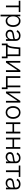

<svg xmlns="http://www.w3.org/2000/svg" viewBox="3198 -3786 792 7229"><g transform="rotate(90 3594.5 -172.0)"><path d="M189 0V-481.4H7.8V-541H435.5V-481.4H254.9V0Z M532.2 204.1V-541H596.2V-437.5H602.5Q613.8 -463.4 635 -489Q656.2 -514.6 689.7 -531.5Q723.1 -548.3 771 -548.3Q837.9 -548.3 888.2 -513.4Q938.5 -478.5 966.8 -415.5Q995.1 -352.5 995.1 -269Q995.1 -185.1 967 -122.1Q939 -59.1 888.7 -23.9Q838.4 11.2 771.5 11.2Q724.1 11.2 690.7 -5.9Q657.2 -22.9 636 -48.8Q614.7 -74.7 602.5 -101.1H597.7V204.1ZM762.7 -48.3Q815.4 -48.3 852.5 -77.1Q889.6 -106 909.2 -156.2Q928.7 -206.5 928.7 -269.5Q928.7 -333 909.2 -382.6Q889.6 -432.1 852.5 -460.4Q815.4 -488.8 762.7 -488.8Q710 -488.8 672.9 -460.9Q635.7 -433.1 616.2 -383.8Q596.7 -334.5 596.7 -269.5Q596.7 -205.1 616.2 -155Q635.7 -105 673.1 -76.7Q710.4 -48.3 762.7 -48.3Z M1281.2 11.7Q1231.9 11.7 1191.2 -7.1Q1150.4 -25.9 1126 -62.5Q1101.6 -99.1 1101.6 -151.4Q1101.6 -191.9 1116.9 -219.2Q1132.3 -246.6 1160.4 -264.2Q1188.5 -281.7 1227.1 -292Q1265.6 -302.2 1311.5 -308.1Q1357.4 -314 1388.9 -318.1Q1420.4 -322.3 1436.8 -331.5Q1453.1 -340.8 1453.1 -361.3V-373Q1453.1 -409.2 1438 -435.3Q1422.9 -461.4 1394.3 -475.6Q1365.7 -489.7 1325.2 -489.7Q1286.1 -489.7 1256.6 -477.5Q1227.1 -465.3 1207.8 -445.1Q1188.5 -424.8 1180.2 -400.9L1116.7 -418.5Q1132.3 -463.4 1163.8 -491.9Q1195.3 -520.5 1237.1 -534.4Q1278.8 -548.3 1323.7 -548.3Q1357.4 -548.3 1391.8 -539.3Q1426.3 -530.3 1455.1 -509.5Q1483.9 -488.8 1501.2 -454.1Q1518.6 -419.4 1518.6 -368.2V0H1454.1V-85.9H1449.7Q1438 -61 1415.5 -38.8Q1393.1 -16.6 1359.6 -2.4Q1326.2 11.7 1281.2 11.7ZM1291 -47.4Q1340.8 -47.4 1377.2 -68.8Q1413.6 -90.3 1433.3 -127.2Q1453.1 -164.1 1453.1 -208V-284.7Q1446.3 -278.3 1430.2 -272.9Q1414.1 -267.6 1393.3 -263.7Q1372.6 -259.8 1350.8 -256.8Q1329.1 -253.9 1311.5 -251.5Q1266.1 -246.1 1233.9 -233.9Q1201.7 -221.7 1184.8 -201.2Q1168 -180.7 1168 -148.4Q1168 -116.2 1183.8 -93.8Q1199.7 -71.3 1227.5 -59.3Q1255.4 -47.4 1291 -47.4Z M1619.6 155.8V-61H1666Q1683.6 -81.1 1696.8 -104Q1710 -127 1719.7 -156.5Q1729.5 -186 1736.1 -225.6Q1742.7 -265.1 1747.6 -316.9L1767.1 -541H2092.8V-61H2173.3V155.8H2107.9V0H1685.1V155.8ZM1741.2 -61H2027.8V-479.5H1826.7L1812 -316.9Q1803.7 -231 1788.1 -167.7Q1772.5 -104.5 1741.2 -61Z M2690.4 0H2624.5V-426.3H2620.1L2336.9 0H2274.4V-541H2339.8V-113.8H2344.7L2628.4 -541H2690.4Z M2850.6 0V-541H2916V-61H3200.2V-541H3266.1V0ZM3270.5 156.2V0H3228.5V-61H3336.4L3335.9 156.2Z M3843.3 0H3777.3V-426.3H3772.9L3489.7 0H3427.2V-541H3492.7V-113.8H3497.6L3781.2 -541H3843.3Z M4214.8 11.7Q4144.5 11.7 4090.3 -23.9Q4036.1 -59.6 4005.6 -122.8Q3975.1 -186 3975.1 -268.1Q3975.1 -351.1 4005.6 -414.3Q4036.1 -477.5 4090.3 -512.9Q4144.5 -548.3 4214.8 -548.3Q4286.1 -548.3 4340.3 -512.9Q4394.5 -477.5 4425 -414.1Q4455.6 -350.6 4455.6 -268.1Q4455.6 -186 4425 -122.8Q4394.5 -59.6 4340.3 -23.9Q4286.1 11.7 4214.8 11.7ZM4214.8 -47.9Q4270.5 -47.9 4309.6 -77.6Q4348.6 -107.4 4368.9 -157.2Q4389.2 -207 4389.2 -268.1Q4389.2 -329.1 4368.7 -379.2Q4348.1 -429.2 4309.3 -459.2Q4270.5 -489.3 4214.8 -489.3Q4160.2 -489.3 4121.3 -459.2Q4082.5 -429.2 4062 -379.4Q4041.5 -329.6 4041.5 -268.1Q4041.5 -207 4062 -157.2Q4082.5 -107.4 4121.1 -77.6Q4159.7 -47.9 4214.8 -47.9Z M4956.1 -307.1V-246.1H4636.2V-307.1ZM4652.3 -541V0H4586.9V-541ZM5004.9 -541V0H4939V-541Z M5534.2 -307.1V-246.1H5214.4V-307.1ZM5230.5 -541V0H5165V-541ZM5583 -541V0H5517.1V-541Z M5888.2 11.7Q5838.9 11.7 5798.1 -7.1Q5757.3 -25.9 5732.9 -62.5Q5708.5 -99.1 5708.5 -151.4Q5708.5 -191.9 5723.9 -219.2Q5739.3 -246.6 5767.3 -264.2Q5795.4 -281.7 5834 -292Q5872.6 -302.2 5918.5 -308.1Q5964.4 -314 5995.8 -318.1Q6027.3 -322.3 6043.7 -331.5Q6060.1 -340.8 6060.1 -361.3V-373Q6060.1 -409.2 6044.9 -435.3Q6029.8 -461.4 6001.2 -475.6Q5972.7 -489.7 5932.1 -489.7Q5893.1 -489.7 5863.5 -477.5Q5834 -465.3 5814.7 -445.1Q5795.4 -424.8 5787.1 -400.9L5723.6 -418.5Q5739.3 -463.4 5770.8 -491.9Q5802.2 -520.5 5844 -534.4Q5885.7 -548.3 5930.7 -548.3Q5964.4 -548.3 5998.8 -539.3Q6033.2 -530.3 6062 -509.5Q6090.8 -488.8 6108.2 -454.1Q6125.5 -419.4 6125.5 -368.2V0H6061V-85.9H6056.6Q6044.9 -61 6022.5 -38.8Q6000 -16.6 5966.6 -2.4Q5933.1 11.7 5888.2 11.7ZM5897.9 -47.4Q5947.8 -47.4 5984.1 -68.8Q6020.5 -90.3 6040.3 -127.2Q6060.1 -164.1 6060.1 -208V-284.7Q6053.2 -278.3 6037.1 -272.9Q6021 -267.6 6000.2 -263.7Q5979.5 -259.8 5957.8 -256.8Q5936 -253.9 5918.5 -251.5Q5873 -246.1 5840.8 -233.9Q5808.6 -221.7 5791.7 -201.2Q5774.9 -180.7 5774.9 -148.4Q5774.9 -116.2 5790.8 -93.8Q5806.6 -71.3 5834.5 -59.3Q5862.3 -47.4 5897.9 -47.4Z M6394.5 0V-481.4H6213.4V-541H6641.1V-481.4H6460.4V0Z M6872.1 11.7Q6822.8 11.7 6782 -7.1Q6741.2 -25.9 6716.8 -62.5Q6692.4 -99.1 6692.4 -151.4Q6692.4 -191.9 6707.8 -219.2Q6723.1 -246.6 6751.2 -264.2Q6779.3 -281.7 6817.9 -292Q6856.4 -302.2 6902.3 -308.1Q6948.2 -314 6979.7 -318.1Q7011.2 -322.3 7027.6 -331.5Q7043.9 -340.8 7043.9 -361.3V-373Q7043.9 -409.2 7028.8 -435.3Q7013.7 -461.4 6985.1 -475.6Q6956.5 -489.7 6916 -489.7Q6877 -489.7 6847.4 -477.5Q6817.9 -465.3 6798.6 -445.1Q6779.3 -424.8 6771 -400.9L6707.5 -418.5Q6723.1 -463.4 6754.6 -491.9Q6786.1 -520.5 6827.9 -534.4Q6869.6 -548.3 6914.6 -548.3Q6948.2 -548.3 6982.7 -539.3Q7017.1 -530.3 7045.9 -509.5Q7074.7 -488.8 7092 -454.1Q7109.4 -419.4 7109.4 -368.2V0H7044.9V-85.9H7040.5Q7028.8 -61 7006.3 -38.8Q6983.9 -16.6 6950.4 -2.4Q6917 11.7 6872.1 11.7ZM6881.8 -47.4Q6931.6 -47.4 6968 -68.8Q7004.4 -90.3 7024.2 -127.2Q7043.9 -164.1 7043.9 -208V-284.7Q7037.1 -278.3 7021 -272.9Q7004.9 -267.6 6984.1 -263.7Q6963.4 -259.8 6941.7 -256.8Q6919.9 -253.9 6902.3 -251.5Q6856.9 -246.1 6824.7 -233.9Q6792.5 -221.7 6775.6 -201.2Q6758.8 -180.7 6758.8 -148.4Q6758.8 -116.2 6774.7 -93.8Q6790.5 -71.3 6818.4 -59.3Q6846.2 -47.4 6881.8 -47.4Z"/></g></svg>

Font: Inter 17pt Light
Style: Regular
Weight: 300
Version: Version 4.001;git-66647c0bb